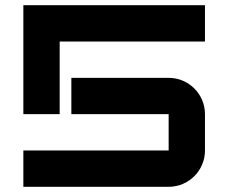

<svg xmlns="http://www.w3.org/2000/svg" viewBox="-20 -720 880 740"><path d="M770 -280C770 -357.3 707.3 -420 630 -420H255V-280H630V-140H70V0H630C707.3 0 770 -62.7 770 -140ZM70 -280H210V-560H770V-700H70Z"/></svg>

Font: Abstante
Style: Regular
Weight: 500
Designer: Valerio Brotto (Silverblur_type)
Version: Version 1.000;Glyphs 3.1.2 (3151)